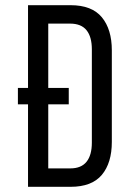

<svg xmlns="http://www.w3.org/2000/svg" viewBox="-20 -720 526 740"><path d="M252 -700Q334 -700 372.5 -653.5Q411 -607 411 -526V-173Q411 -92 372.5 -46Q334 0 252 0H88V-318H49V-381H88V-700ZM245 -318H166V-71H251Q293 -71 313.5 -96.5Q334 -122 334 -170V-530Q334 -578 313.5 -603.5Q293 -629 250 -629H166V-381H245Z"/></svg>

Font: Bebas Neue Regular
Style: Regular
Weight: 400
Designer: Ryoichi Tsunekawa & LGV (GE)
Foundry: Free Software Foundation, Inc.
Version: Version 1.003 August 13, 2016